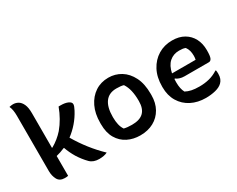

<svg xmlns="http://www.w3.org/2000/svg" viewBox="-99 -1181 1998 1621"><g transform="rotate(-30 900.0 -370.5)"><path d="M196 1Q186 3 179 3.5Q172 4 163 4Q114 4 94.5 -32Q75 -68 75 -115V-655Q75 -683 71 -707Q67 -731 58 -750Q67 -752 76 -753.5Q85 -755 94 -755Q121 -755 144 -741.5Q167 -728 181.5 -696.5Q196 -665 196 -609V-272H201Q234 -291 262.5 -314Q291 -337 316 -365Q381 -443 419 -546H439Q482 -546 509.5 -533.5Q537 -521 537 -501Q537 -483 518 -448Q490 -395 451.5 -350.5Q413 -306 367 -272Q455 -122 576 -6Q561 2 540 6Q519 10 496 10Q439 10 407 -22Q367 -62 333 -116Q317 -143 305 -168.5Q293 -194 284 -220H279Q238 -202 196 -192Z M903 -547Q969 -547 1024 -513.5Q1079 -480 1112.5 -414Q1146 -348 1146 -250V-237Q1146 -162 1114.5 -106Q1083 -50 1027 -19.5Q971 11 896 11Q829 11 774 -16.5Q719 -44 686.5 -99Q654 -154 654 -238V-250Q654 -340 686 -406.5Q718 -473 774 -510Q830 -547 903 -547ZM917 -434Q844 -434 807.5 -384.5Q771 -335 771 -242V-235Q771 -199 778 -167Q785 -135 802 -110Q833 -102 879 -102Q956 -102 992.5 -138Q1029 -174 1029 -246V-252Q1029 -306 1019 -349.5Q1009 -393 987 -426Q963 -434 917 -434Z M1526 -550Q1594 -550 1642 -522Q1690 -494 1715.5 -445.5Q1741 -397 1741 -333V-329Q1741 -274 1731.5 -254.5Q1722 -235 1705 -235H1468Q1442 -235 1421 -242Q1400 -249 1387 -260L1382 -257Q1381 -244 1381 -230V-223Q1381 -163 1402 -124Q1428 -110 1459 -103.5Q1490 -97 1535 -97Q1586 -97 1631 -108.5Q1676 -120 1716 -146H1722Q1725 -131 1725 -113Q1725 -84 1717.5 -65Q1710 -46 1696 -32Q1672 -8 1628 3Q1584 14 1534 14Q1455 14 1393 -17.5Q1331 -49 1295.5 -108Q1260 -167 1260 -248V-255Q1260 -345 1295 -411Q1330 -477 1390 -513.5Q1450 -550 1526 -550ZM1535 -446Q1479 -446 1440.5 -412Q1402 -378 1388 -309H1618Q1620 -318 1621 -327.5Q1622 -337 1622 -346Q1622 -374 1616 -396Q1610 -418 1596 -437Q1583 -442 1570 -444Q1557 -446 1535 -446Z"/></g></svg>

Font: Recursive Mn Csl St SmB
Style: Regular
Weight: 600
Monospace: yes
Version: Version 1.079;hotconv 1.0.112;makeotfexe 2.5.65598; ttfautoh